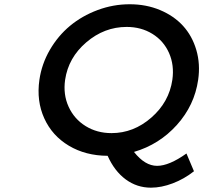

<svg xmlns="http://www.w3.org/2000/svg" viewBox="-20 -723 950 897"><path d="M164.1 -350.1Q174.8 -424.3 212.9 -490Q251 -555.7 307.1 -602.3Q363.3 -648.9 436 -676Q508.8 -703.1 585.9 -703.1Q663.1 -703.1 727.8 -676Q792.5 -648.9 835.2 -602.1Q877.9 -555.2 897.2 -489.5Q916.5 -423.8 905.8 -350.1Q888.7 -231 806.4 -139.4Q724.1 -47.9 606 -13.2Q657.2 51.8 713.9 51.8Q770 51.8 851.1 -5.9L886.2 77.1Q840.3 113.3 787.1 133.5Q733.9 153.8 685.1 153.8Q619.6 153.8 567.1 115Q514.6 76.2 482.9 4.9Q379.9 4.4 301.8 -42.2Q223.6 -88.9 186.8 -170.2Q149.9 -251.5 164.1 -350.1ZM284.2 -350.1Q274.4 -281.7 300.5 -224.4Q326.7 -167 379.9 -134Q433.1 -101.1 501 -101.1Q604 -101.1 687 -173.6Q770 -246.1 785.2 -350.1Q794.9 -418.5 769.8 -475.3Q744.6 -532.2 692.1 -564.7Q639.6 -597.2 571.8 -597.2Q467.3 -597.2 383.3 -525.4Q299.3 -453.6 284.2 -350.1Z"/></svg>

Font: Trueno
Style: Italic
Weight: 400
Designer: Julieta Ulanovsky
Foundry: Julieta Ulanovsky
Version: Version 3.001b | FøM Fix